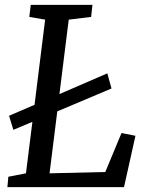

<svg xmlns="http://www.w3.org/2000/svg" viewBox="-20 -768 610 787"><path d="M10.3 -1H488.3L535.2 -211.4L478 -222.7L411.6 -63L183.1 -57.6L214.8 -311.5L437 -405.3L419.9 -467.3L223.6 -382.3L261.7 -687.5L353.5 -698.7L358.9 -748H106L100.1 -698.7L165 -687.5L121.6 -338.4L17.1 -293.5L34.7 -235.8L112.8 -268.6L86.4 -57.6L14.2 -43.5Z"/></svg>

Font: Merriweather
Style: Italic
Weight: 400
Italic angle: -7.5°
Designer: Eben Sorkin
Foundry: Eben Sorkin
Version: Version 1.001